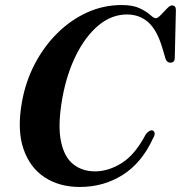

<svg xmlns="http://www.w3.org/2000/svg" viewBox="-20 -732 719 763"><path d="M587.5 -213Q593 -210.5 594.5 -203Q596 -195.5 588 -182Q543.5 -85 467.8 -37Q392 11 297 11Q216 11 157.2 -27.5Q98.5 -66 73 -141Q47.5 -216 67 -325.5Q81.5 -407.5 118.2 -477.8Q155 -548 208.5 -600.8Q262 -653.5 327 -682.8Q392 -712 463.5 -712Q508.5 -712 535.5 -699Q562.5 -686 577 -672.8Q591.5 -659.5 598.5 -659.5Q606.5 -659.5 618.8 -672.2Q631 -685 643.2 -697.8Q655.5 -710.5 663 -710.5Q679 -710.5 679 -692.5L674.5 -501Q674 -483 657 -483Q643.5 -482.5 637.5 -499.5L626.5 -537Q605 -611.5 569.8 -643Q534.5 -674.5 484.5 -674.5Q424 -674.5 372.2 -631.8Q320.5 -589 283 -514.2Q245.5 -439.5 228 -343.5Q209 -237 221.8 -172.8Q234.5 -108.5 270.5 -79.8Q306.5 -51 357.5 -51Q411 -51 464 -84.2Q517 -117.5 559.5 -198.5Q575.5 -218 587.5 -213Z"/></svg>

Font: Fraunces 72pt SemiBold
Style: Italic
Weight: 600
Italic angle: -16°
Version: Version 1.000;[b76b70a41]